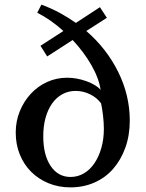

<svg xmlns="http://www.w3.org/2000/svg" viewBox="-20 -800 630 830"><path d="M353 -666 442 -723 412 -769 308 -701C285.3 -717 261.7 -731.7 237 -745C212.3 -758.3 186.3 -770 159 -780L141 -745C180.3 -725 218 -698.7 254 -666L155 -602L184 -556L294 -627C326 -593 352.8 -557.2 374.5 -519.5C396.2 -481.8 409.7 -446 415 -412C401.7 -426.7 381.2 -439 353.5 -449C325.8 -459 298 -464 270 -464C239.3 -464 210.5 -457.8 183.5 -445.5C156.5 -433.2 133 -416.2 113 -394.5C93 -372.8 77.2 -347.7 65.5 -319C53.8 -290.3 48 -259.7 48 -227C48 -193 53.8 -161.5 65.5 -132.5C77.2 -103.5 93.5 -78.5 114.5 -57.5C135.5 -36.5 160.5 -20 189.5 -8C218.5 4 250 10 284 10C322 10 356.8 3 388.5 -11C420.2 -25 447.2 -44.8 469.5 -70.5C491.8 -96.2 509.3 -126.7 522 -162C534.7 -197.3 541 -236.3 541 -279C541 -351.7 524.3 -421.7 491 -489C457.7 -556.3 411.7 -615.3 353 -666ZM285 -35C249 -35 220.3 -50.8 199 -82.5C177.7 -114.2 167 -157 167 -211C167 -240.3 170.3 -267 177 -291C183.7 -315 193.2 -335.7 205.5 -353C217.8 -370.3 232.7 -383.7 250 -393C267.3 -402.3 286.3 -407 307 -407C328.3 -407 349 -402.2 369 -392.5C389 -382.8 405 -369.7 417 -353C420.3 -337.7 423.2 -319.8 425.5 -299.5C427.8 -279.2 429 -260.3 429 -243C429 -213 425.3 -185.3 418 -160C410.7 -134.7 400.7 -112.7 388 -94C375.3 -75.3 360.2 -60.8 342.5 -50.5C324.8 -40.2 305.7 -35 285 -35Z"/></svg>

Font: Libre Caslon Text
Style: Regular
Weight: 400
Designer: Pablo Impallari, Rodrigo Fuenzalida
Foundry: Pablo Impallari, Rodrigo Fuenzalida
Version: Version 1.000; ttfautohint (v0.93) -l 8 -r 50 -G 200 -x 14 -